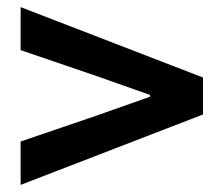

<svg xmlns="http://www.w3.org/2000/svg" viewBox="-20 -646 629 540"><path d="M38 -126 551 -324V-428L38 -626V-505L249 -433L402 -379V-374L249 -320L38 -248Z"/></svg>

Font: Noto Sans Japanese Bold
Style: Bold
Weight: 700
Designer: Ryoko NISHIZUKA (kana & ideographs); Paul D. Hunt (Latin, Greek & Cyrillic); Wenlong ZHANG (bopomofo); Sandoll Communica
Foundry: Adobe Systems Incorporated
Version: Version 1.000;PS 1;hotconv 1.0.78;makeotf.lib2.5.61930